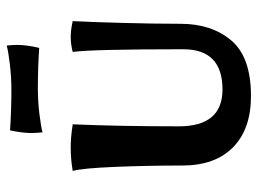

<svg xmlns="http://www.w3.org/2000/svg" viewBox="-118 -646 769 573"><g transform="rotate(-90 266.5 -359.5)"><path d="M59 -200Q59 -303 55 -400Q51 -497 43 -527Q78 -533 113 -533Q143 -533 182 -527Q176 -387 176 -210Q176 -80 286 -80Q406 -80 406 -197Q406 -470 398 -527Q421 -533 443 -533Q463 -533 490 -527Q487 -470 484.5 -374Q482 -278 482 -205Q482 -113 432.5 -54Q383 5 266 5Q168 5 113.5 -48.5Q59 -102 59 -200ZM156 -650Q156 -677 164 -714Q223 -710 286 -710Q322 -710 360.5 -714.5Q399 -719 417 -724Q419 -704 419 -695Q419 -663 410 -627Q353 -631 288 -631Q252 -631 214 -626.5Q176 -622 158 -617Q156 -639 156 -650Z"/></g></svg>

Font: Mirza SemiBold
Style: Regular
Weight: 600
Designer: Arabic design by Kourosh Beigpour, Latin design by Eduardo Tunni, engineering by Lasse Fister
Version: Version 1.0010g